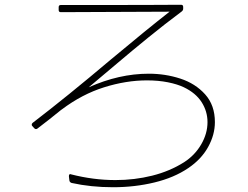

<svg xmlns="http://www.w3.org/2000/svg" viewBox="-20 -757 1040 805"><path d="M271 0 269 -17V-19Q269 -27 275 -27L278 -26Q372 -2 464 -2Q544 -2 618 -20.5Q692 -39 752 -77Q797 -106 823.5 -151.5Q850 -197 850 -245Q850 -290 825.5 -328.5Q801 -367 751 -391Q724 -404 684 -412Q644 -420 596 -420Q509 -420 416.5 -391Q324 -362 239 -298L236 -296Q187 -256 137 -218Q130 -213 124 -219L115 -229Q113 -231 113 -234Q113 -239 117 -242Q262 -353 443 -506Q595 -633 691 -708L235 -706Q226 -706 226 -715V-727Q226 -736 235 -736H381Q611 -736 739 -737Q748 -737 748 -728V-720Q748 -714 742 -709Q671 -656 601.5 -599.5Q532 -543 472 -492Q374 -409 352 -391Q479 -448 604 -448Q673 -448 736 -427.5Q799 -407 840 -361.5Q881 -316 881 -245Q881 -192 852.5 -140.5Q824 -89 769 -52Q710 -12 627.5 8Q545 28 454 28Q361 28 280 10Q272 7 271 0Z"/></svg>

Font: LINE Seed JP_TTF Thin
Style: Regular
Weight: 250
Designer: LY Corporation & Fontrix & Fontworks
Version: Version 1.008